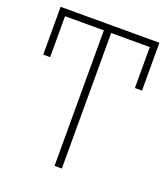

<svg xmlns="http://www.w3.org/2000/svg" viewBox="-127 -773 757 864"><g transform="rotate(20 251.5 -341.0)"><path d="M488 -682V-453H454V-649H269V0H234V-649H48V-453H15V-682Z"/></g></svg>

Font: FiraGO UltraLight
Style: Regular
Weight: 200
Designer: bBox Type
Foundry: bBox Type GmbH
Version: Version 1.001